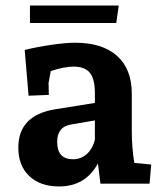

<svg xmlns="http://www.w3.org/2000/svg" viewBox="-20 -662 588 692"><path d="M46 -130Q46 -246 178 -268L322 -291V-326Q322 -377 304 -399.5Q286 -422 245 -422Q213 -422 163 -406L155 -363L156 -320L83 -317L69 -482Q114 -493 165.5 -500.5Q217 -508 251 -508Q349 -508 402 -460.5Q455 -413 455 -324V-190Q455 -131 464 -75L525 -69L519 0H342L333 -73Q288 10 193 10Q125 10 85.5 -27.5Q46 -65 46 -130ZM243 -88Q272 -88 293 -107Q314 -126 322 -158V-228L240 -214Q212 -210 199 -194Q186 -178 186 -151Q186 -88 243 -88ZM88 -642H408L399 -579H88Z"/></svg>

Font: Andada Pro ExtraBold
Style: Regular
Weight: 800
Designer: Carolina Giovagnoli
Foundry: Huerta Tipografica
Version: Version 3.005; ttfautohint (v1.8.4)